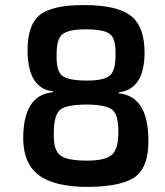

<svg xmlns="http://www.w3.org/2000/svg" viewBox="-20 -721 648 753"><path d="M187 -363Q89 -374 88 -523Q88 -620 132 -659Q181 -702 311 -701Q445 -701 498 -655Q547 -613 547 -513Q546 -371 446 -359V-355Q563 -343 562 -167Q562 -71 516 -32Q464 11 325 12Q192 12 131 -35Q72 -80 71 -177Q71 -348 186 -359ZM221 -583Q201 -563 202 -500Q201 -443 224 -424Q248 -405 322 -405Q391 -405 413 -427Q434 -448 433 -509Q434 -567 413 -586Q390 -606 316 -606Q243 -606 221 -583ZM215 -290Q190 -267 191 -194Q190 -133 215 -113Q241 -91 321 -91Q394 -91 420 -115Q445 -139 444 -204Q445 -269 421 -290Q396 -311 315 -311Q239 -310 215 -290Z"/></svg>

Font: Taylor Sans Upright Semi Bold
Style: Regular
Weight: 600
Italic angle: -8°
Designer: Natanael Gama
Version: Version 1.001 September 8, 2015